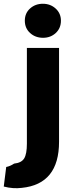

<svg xmlns="http://www.w3.org/2000/svg" viewBox="-87 -793 380 1021"><path d="M29 206Q-17 212 -67 199L-54 95Q-33 91 -12 77Q27 73 41.5 49.5Q56 26 56 -29V-538H227V-39Q227 186 29 206ZM237 -683Q237 -643 209.5 -617.5Q182 -592 142 -592Q101 -592 73 -617.5Q45 -643 45 -683Q45 -723 73 -748Q101 -773 141 -773Q181 -773 209 -747.5Q237 -722 237 -683Z"/></svg>

Font: Repo
Style: ExtraBold
Weight: 800
Designer: Stefan Peev
Foundry: Context Ltd
Version: Version 001.000